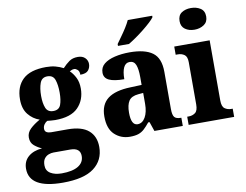

<svg xmlns="http://www.w3.org/2000/svg" viewBox="-107 -914 1657 1292"><g transform="rotate(-10 722.0 -268.0)"><path d="M222 236Q-7 236 -7 101Q-7 50 28 19.5Q63 -11 123 -16Q96 -27 72 -47Q48 -67 48 -103Q48 -136 74 -161Q100 -186 141 -209Q96 -224 65 -262.5Q34 -301 34 -365Q34 -453 85 -501.5Q136 -550 244 -550Q280 -550 308 -542.5Q336 -535 361 -522Q384 -547 407.5 -563.5Q431 -580 466 -580Q498 -580 515.5 -562.5Q533 -545 533 -521Q533 -496 518 -477.5Q503 -459 463 -459Q463 -483 451 -493.5Q439 -504 429 -504Q419 -504 411 -500.5Q403 -497 397 -494Q419 -473 434.5 -442Q450 -411 450 -368Q450 -289 400.5 -238.5Q351 -188 244 -188Q234 -188 216 -189.5Q198 -191 190 -192Q179 -187 169 -173.5Q159 -160 159 -143Q159 -126 171.5 -119Q184 -112 202 -112H314Q411 -112 457.5 -71.5Q504 -31 504 41Q504 132 435 184Q366 236 222 236ZM242 -250Q281 -250 293 -282Q305 -314 305 -365Q305 -418 293 -452.5Q281 -487 242 -487Q204 -487 191 -451.5Q178 -416 178 -364Q178 -314 191 -282Q204 -250 242 -250ZM225 173Q299 173 338 149Q377 125 377 81Q377 25 309 25H194Q178 25 160.5 31.5Q143 38 131 54Q119 70 119 100Q119 137 149 155Q179 173 225 173Z M720 10Q659 10 616 -30Q573 -70 573 -154Q573 -235 624.5 -274.5Q676 -314 781 -317L857 -320V-374Q857 -429 845.5 -457.5Q834 -486 804 -486Q776 -486 762.5 -457.5Q749 -429 749 -378Q680 -378 646 -394Q612 -410 612 -446Q612 -483 639.5 -505.5Q667 -528 713.5 -539Q760 -550 815 -550Q919 -550 971 -512Q1023 -474 1023 -380V-126Q1023 -85 1035 -70.5Q1047 -56 1079 -56H1082V0H888L866 -64H857Q836 -38 818 -21.5Q800 -5 777.5 2.5Q755 10 720 10ZM785 -64Q818 -64 838 -99Q858 -134 858 -191V-265L824 -262Q777 -258 759 -230.5Q741 -203 741 -150Q741 -64 785 -64ZM746 -619Q760 -639 778.5 -664.5Q797 -690 814 -717Q831 -744 841 -766H1008V-756Q999 -743 978 -723.5Q957 -704 929.5 -682Q902 -660 873.5 -640Q845 -620 821 -606H746Z M1273 -624Q1235 -624 1209 -642.5Q1183 -661 1183 -698Q1183 -737 1209 -754.5Q1235 -772 1273 -772Q1310 -772 1337.5 -754.5Q1365 -737 1365 -698Q1365 -661 1337.5 -642.5Q1310 -624 1273 -624ZM1122 0V-56H1133Q1158 -56 1177 -70Q1196 -84 1196 -127V-415Q1196 -454 1177 -467Q1158 -480 1134 -480H1118V-536H1360V-125Q1360 -83 1379 -69.5Q1398 -56 1423 -56H1433V0Z"/></g></svg>

Font: Noto Serif Thai SemiCondensed ExtraBold
Style: Regular
Weight: 800
Width: 4
Designer: Monotype Design Team
Foundry: Monotype Imaging Inc.
Version: Version 2.002; ttfautohint (v1.8.4.7-5d5b)